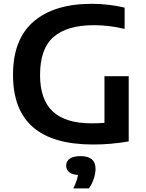

<svg xmlns="http://www.w3.org/2000/svg" viewBox="-20 -770 788 1033"><path d="M481 7.5Q265.5 7.5 157.8 -85.5Q50 -178.5 50 -368Q50 -559 161 -654.2Q272 -749.5 474 -749.5Q563 -749.5 650.5 -729V-614.5Q606.5 -625 565.8 -629.8Q525 -634.5 485 -634.5Q342 -634.5 268.8 -571.8Q195.5 -509 195.5 -366.5Q195.5 -234 264 -170.2Q332.5 -106.5 472 -106.5Q507.5 -106.5 542 -109V-360H672.5V-9Q621 -0.5 575 3.5Q529 7.5 481 7.5ZM374.5 243.5Q395 202 399.5 171.5Q366 169 351 155.5Q336 142 336 121Q336 97.5 355 83.8Q374 70 414 70Q494 70 494 138Q494 163 484.5 191.8Q475 220.5 458.5 243.5Z"/></svg>

Font: Encode Sans SmExp SmBold
Style: Regular
Weight: 600
Width: 6
Designer: Multiple Designers
Foundry: Impallari Type
Version: Version 3.002; ttfautohint (v1.8.3) -l 8 -r 50 -G 200 -x 14 